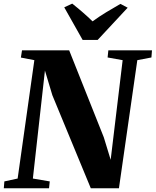

<svg xmlns="http://www.w3.org/2000/svg" viewBox="-34 -1014 838 1034"><path d="M-13.5 0 -10.5 -37 61 -52.5 151 -690 78.5 -704 84.5 -743H338.5L525 -274.5L562 -153.5L626.5 -690L545.5 -704.5L549.5 -743H784.5L781.5 -704.5L705.5 -690L606.5 0H455L248 -501L208 -634L143 -52.5L234 -37L230 0ZM411 -799 312 -974.5 355 -994.5Q384 -971.5 412 -947.2Q440 -923 464.5 -899Q500 -925 538.8 -948.5Q577.5 -972 614.5 -993L653.5 -972.5L492 -799Z"/></svg>

Font: Merriweather 72pt Black
Style: Italic
Weight: 900
Italic angle: -7.8°
Version: Version 2.101